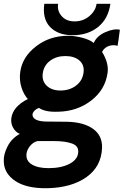

<svg xmlns="http://www.w3.org/2000/svg" viewBox="-56 -746 653 1014"><path d="M328 -560Q250 -560 208.5 -603.5Q167 -647 178 -726H251Q245 -689 269.5 -661Q294 -633 338 -633Q383 -633 416 -661Q449 -689 454 -726H527Q516 -647 462 -603.5Q408 -560 328 -560ZM195 248Q85 250 25 210Q-35 170 -36 106Q-38 69 -15.5 26Q7 -17 49 -39Q27 -47 13.5 -71Q0 -95 4 -123Q13 -184 91 -223Q69 -247 57 -285.5Q45 -324 51 -367Q62 -445 134 -501Q206 -557 304 -557Q339 -557 379 -546.5Q419 -536 439 -519Q455 -556 500 -576Q545 -596 577 -589Q569 -525 565 -504Q542 -511 518.5 -503Q495 -495 483 -472Q520 -412 512 -360Q499 -271 425 -214.5Q351 -158 252 -156Q183 -153 150 -176Q133 -170 123.5 -158.5Q114 -147 116 -136Q122 -105 190 -104L298 -103Q386 -101 435.5 -65.5Q485 -30 483 35Q479 134 400.5 189.5Q322 245 195 248ZM385 -361Q391 -402 364 -426Q337 -450 289 -450Q242 -450 209 -425.5Q176 -401 170 -360Q164 -319 190.5 -293.5Q217 -268 263 -268Q311 -268 345 -293.5Q379 -319 385 -361ZM357 58Q360 25 324.5 12Q289 -1 228 -1H142Q119 5 103 24.5Q87 44 84 66Q80 103 112 122.5Q144 142 200 142Q268 142 311.5 119Q355 96 357 58Z"/></svg>

Font: Oakes Grotesk
Style: Bold Italic
Weight: 600
Italic angle: -8°
Designer: Samuel Oakes
Foundry: Samuel Oakes
Version: Version 1.000;PS 001.000;hotconv 1.0.88;makeotf.lib2.5.64775